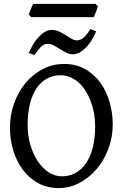

<svg xmlns="http://www.w3.org/2000/svg" viewBox="-20 -962 647 997"><path d="M474.1 -307.1Q474.1 -340.8 468.3 -373.5Q462.4 -406.2 451.4 -435.5Q440.4 -464.8 424.8 -489.7Q409.2 -514.6 389.2 -532.7Q369.1 -550.8 345.5 -561Q321.8 -571.3 294.9 -571.3Q254.4 -571.3 222.4 -553.2Q190.4 -535.2 168.5 -501.7Q146.5 -468.3 135 -420.4Q123.5 -372.6 123.5 -313Q123.5 -258.3 137.7 -209.7Q151.9 -161.1 176 -125Q200.2 -88.9 232.7 -67.6Q265.1 -46.4 301.3 -46.4Q338.9 -46.4 370.6 -63Q402.3 -79.6 425.3 -112.3Q448.2 -145 461.2 -193.8Q474.1 -242.7 474.1 -307.1ZM565.4 -315.9Q565.4 -249.5 543 -189.7Q520.5 -129.9 481.9 -84.5Q443.4 -39.1 392.6 -12.2Q341.8 14.6 284.7 14.6Q224.6 14.6 177.7 -11.2Q130.9 -37.1 98.4 -80.6Q65.9 -124 48.8 -180.7Q31.7 -237.3 31.7 -298.8Q31.7 -365.2 53.2 -425.3Q74.7 -485.4 112.5 -530.8Q150.4 -576.2 201.7 -603Q252.9 -629.9 313 -629.9Q374.5 -629.9 421.9 -603.3Q469.2 -576.7 501 -532.7Q532.7 -488.8 549.1 -432.1Q565.4 -375.5 565.4 -315.9ZM479.5 -798.8Q470.7 -778.8 458.5 -757.8Q446.3 -736.8 430.7 -719.7Q415 -702.6 397 -691.4Q378.9 -680.2 358.4 -680.2Q340.3 -680.2 323.7 -688.7Q307.1 -697.3 291.3 -707.3Q275.4 -717.3 259.8 -725.8Q244.1 -734.4 228.5 -734.4Q208.5 -734.4 192.6 -718.8Q176.8 -703.1 158.7 -676.3L129.4 -687Q138.2 -707 150.4 -728.3Q162.6 -749.5 178 -766.8Q193.4 -784.2 211.4 -795.4Q229.5 -806.6 249.5 -806.6Q269.5 -806.6 287.4 -798.1Q305.2 -789.6 321 -779.5Q336.9 -769.5 351.1 -761Q365.2 -752.4 378.4 -752.4Q398.4 -752.4 415.5 -767.6Q432.6 -782.7 449.2 -811.5ZM488.3 -929.2Q487.3 -923.8 484.4 -916Q481.4 -908.2 478.3 -900.1Q475.1 -892.1 471.9 -884.8Q468.8 -877.4 466.8 -873H142.1L129.9 -886.2Q130.9 -891.6 133.8 -899.2Q136.7 -906.7 139.9 -914.6Q143.1 -922.4 146.5 -929.7Q149.9 -937 152.3 -941.9H476.1Z"/></svg>

Font: Gentium Book Basic
Style: Regular
Weight: 400
Designer: J. Victor Gaultney and Annie Olsen
Foundry: SIL International
Version: Version 1.102; 2013; Maintenance release